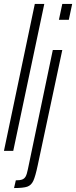

<svg xmlns="http://www.w3.org/2000/svg" viewBox="-22 -763 385 971"><path d="M-2 0 154 -743H202L45 0ZM276 -663 293 -743H343L326 -663ZM119 93 245 -510H293L169 72Q157 129 146.5 151.5Q136 174 116 181Q96 188 49 188L58 149Q80 149 91 144.5Q102 140 108 129Q114 118 119 93Z"/></svg>

Font: Saira Ultra Condensed Light
Style: Italic
Weight: 300
Width: 1
Italic angle: -12°
Designer: Hector Gatti with collaboration of the Omnibus-Type team
Foundry: Omnibus-Type
Version: Version 1.001; ttfautohint (v1.8)